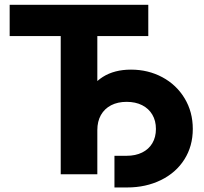

<svg xmlns="http://www.w3.org/2000/svg" viewBox="-20 -748 875 824"><path d="M21.5 -727.5H616.4V-593.2H397.7V0H240.6V-593.2H21.5ZM471.2 -79.4H523.4Q561.8 -79.4 590.1 -93.5Q618.5 -107.5 633.8 -133.4Q649.2 -159.4 649.2 -194.6Q649.2 -229.8 633.7 -256Q618.3 -282.2 589.9 -296.6Q561.6 -310.9 523.4 -310.9Q485.1 -310.9 456.7 -296.2Q428.4 -281.4 413 -254.2Q397.7 -226.9 397.7 -189.9H321.5Q321.5 -270.1 346.7 -328.3Q371.9 -386.5 421.3 -417.9Q470.8 -449.2 542.2 -449.2Q615.8 -449.2 676.5 -416.7Q737.2 -384.2 772.3 -326Q807.4 -267.9 807.4 -194.6Q807.4 -120.8 771.3 -63.8Q735.2 -6.7 670.5 24.9Q605.9 56.5 525.8 56.5H471.2Z"/></svg>

Font: Intratopia Thin
Style: Regular
Weight: 100
Designer: Rasmus Andersson
Foundry: rsms
Version: Version 3.000;Glyphs 3.2.3 (3260)